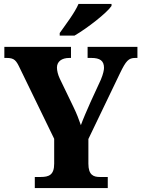

<svg xmlns="http://www.w3.org/2000/svg" viewBox="-20 -951 716 971"><path d="M282 -784V-771H357C421 -808 521 -886 544 -921V-931H377C358 -886 310 -824 282 -784ZM156 0H525V-56H484C453 -56 427 -66 427 -123V-248L587 -581C617 -643 630 -658 664 -658H675V-714H423V-658H442C485 -658 506 -644 506 -608C506 -599 503 -579 490 -548L438 -435C419 -392 401 -351 389 -318C378 -349 369 -374 351 -411L282 -554C273 -573 268 -594 268 -609C268 -640 292 -658 331 -658H339V-714H2V-658H14C53 -658 62 -645 81 -605L254 -249V-123C254 -66 227 -56 186 -56H156Z"/></svg>

Font: Noto Serif Lao SemiCondensed ExtraBold
Style: Regular
Weight: 800
Width: 4
Designer: Monotype Design Team
Foundry: Monotype Imaging Inc.
Version: Version 2.003